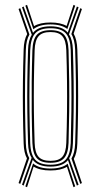

<svg xmlns="http://www.w3.org/2000/svg" viewBox="-20 -797 415 794"><path d="M118 -676 84.8 -773.5 91.8 -777 120.8 -689Q146 -704 188.8 -704Q230.2 -704 255.5 -689.8L284 -777L291 -773.5L258.5 -677Q234.2 -696 188.8 -696Q142 -696 118 -676ZM77.8 -29.5 71 -33.2 110.8 -144.5Q97.2 -165.2 96 -204.8Q93.8 -273.8 93 -335.9Q92.2 -398 93 -460Q93.8 -522 96 -590.8Q97.2 -631.5 111.5 -653L71 -766.8L77.8 -770L116.5 -661.2Q138 -688.2 188.8 -688.2Q238.8 -688.2 260.2 -662.2L298 -770L305 -766.8L265.2 -654.8Q280.2 -632.8 281.5 -590.8Q283.8 -521.8 284.5 -459.6Q285.2 -397.5 284.5 -335.5Q283.8 -273.5 281.5 -204.8Q280.2 -164.5 266 -142.8L305 -33.2L298 -29.5L261.2 -135Q239.5 -108 188.8 -108Q136.8 -108 115.5 -136.2ZM63.8 -36.5 56.8 -40 91.5 -142Q79 -164.5 77.8 -203.8Q75.5 -273.2 74.8 -335.6Q74 -398 74.8 -460.2Q75.5 -522.5 77.8 -591.8Q79 -632.5 92.5 -656L56.8 -759.8L63.8 -763.2L101.8 -654.2Q88.2 -631.8 86.8 -591.2Q84.5 -522.2 83.8 -460.1Q83 -398 83.8 -335.8Q84.5 -273.5 86.8 -204.2Q88.2 -165.2 101 -143.2ZM312 -36.5 275.5 -141.5Q289.2 -163.8 290.8 -204.2Q293 -273 293.8 -335.1Q294.5 -397.2 293.8 -459.5Q293 -521.8 290.8 -591.2Q289.2 -633.8 275 -656.2L312 -763.2L318.8 -759.8L284.5 -658Q298.5 -633.5 299.8 -591.8Q302 -522.2 302.8 -459.8Q303.5 -397.2 302.8 -335Q302 -272.8 299.8 -203.8Q298.5 -163.2 285.2 -140L318.8 -40ZM188.8 -115.8Q232.8 -115.8 251.6 -136.6Q270.5 -157.5 272.5 -205.2Q274.5 -273.8 275.2 -335.6Q276 -397.5 275.2 -459.4Q274.5 -521.2 272.5 -590.5Q270.8 -638.5 251.9 -659.4Q233 -680.2 188.8 -680.2Q144.8 -680.2 125.9 -659.4Q107 -638.5 105 -590.2Q102.8 -521.8 102 -459.9Q101.2 -398 102 -336Q102.8 -274 105 -205Q106.8 -157.2 125.8 -136.5Q144.8 -115.8 188.8 -115.8ZM188.8 -123.8Q149.5 -123.8 132.6 -142.6Q115.8 -161.5 114 -205.5Q111.8 -274.2 111.1 -336.1Q110.5 -398 111.1 -459.6Q111.8 -521.2 114 -589.8Q115.8 -634 132.6 -653.1Q149.5 -672.2 188.8 -672.2Q228.2 -672.2 245 -653.2Q261.8 -634.2 263.5 -590Q265.5 -521.2 266.2 -459.4Q267 -397.5 266.2 -335.8Q265.5 -274 263.5 -205.8Q261.8 -161.8 244.9 -142.8Q228 -123.8 188.8 -123.8ZM188.8 -131.8Q223.5 -131.8 238.1 -149Q252.8 -166.2 254.2 -206Q256.5 -274.2 257.1 -335.9Q257.8 -397.5 257.1 -459.1Q256.5 -520.8 254.2 -589.5Q252.8 -629.5 238.1 -647Q223.5 -664.5 188.8 -664.5Q154.2 -664.5 139.4 -647Q124.5 -629.5 123.2 -589.2Q121 -521 120.2 -459.5Q119.5 -398 120.2 -336.2Q121 -274.5 123.2 -206Q124.5 -166.2 139.2 -149Q154 -131.8 188.8 -131.8ZM91.8 -22.8 84.8 -26.2 116.8 -121Q141 -100 188.8 -100Q235.8 -100 259.8 -120L291 -26.2L284 -22.8L256.8 -107.2Q231.5 -92 188.8 -92Q144.8 -92 119 -108Z"/></svg>

Font: Big Shoulders Inline Display Light
Style: Regular
Weight: 300
Designer: Patric King
Foundry: XO Type Co
Version: Version 1.000